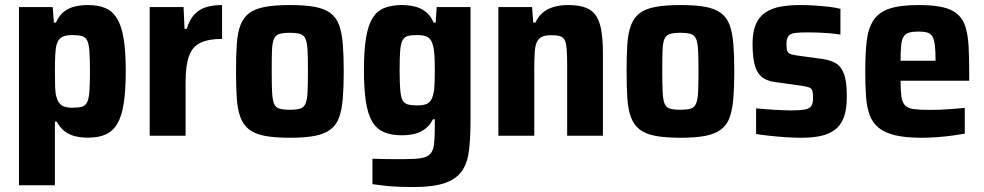

<svg xmlns="http://www.w3.org/2000/svg" viewBox="-20 -538 3902 761"><path d="M55.3 196.3V-510H188.9L193.5 -448.3H201.6Q213.8 -476.2 233 -491.3Q252.2 -506.4 276.6 -512.2Q301.1 -518 328.5 -518Q369.5 -518 398 -505.8Q426.6 -493.6 444.4 -463.8Q462.3 -434 470.3 -383.5Q478.4 -333 478.4 -256.4Q478.4 -181.3 470.8 -130.3Q463.3 -79.3 445.9 -49.1Q428.6 -18.9 400.1 -5.7Q371.6 7.6 329.2 7.6Q300.7 7.6 277.1 1.7Q253.6 -4.1 235.8 -18Q217.9 -31.8 204.9 -56H197.6V196.3ZM266 -111Q290.2 -111 304 -114.7Q317.8 -118.4 325 -132.1Q332.1 -145.8 334.3 -175.1Q336.5 -204.4 336.5 -255Q336.5 -307.2 334.3 -336.2Q332.1 -365.2 325 -378.4Q317.8 -391.6 304 -395.3Q290.2 -399 266 -399Q239.7 -399 225.1 -390.9Q210.5 -382.9 204.1 -360.8Q200.3 -345.6 199 -320.4Q197.6 -295.2 197.6 -255Q197.6 -217.6 198.5 -192.9Q199.3 -168.1 203.6 -154.5Q210 -129.7 224.5 -120.3Q239.1 -111 266 -111Z M573.3 0V-510H707.5L711.5 -423.5H719.8Q731.6 -460.7 750.6 -480.9Q769.5 -501 796.5 -509.5Q823.4 -518 860.1 -518V-383.8Q807 -383.8 775 -368.7Q742.9 -353.6 729.3 -316.4Q715.6 -279.2 715.6 -211.3V0Z M1129.6 8Q1069 8 1029.4 0.5Q989.9 -7 967.1 -25Q944.3 -43 932.9 -73.2Q921.5 -103.4 918.5 -148.2Q915.5 -193 915.5 -255.6Q915.5 -318.6 918.5 -363.3Q921.5 -408 932.9 -438Q944.3 -468 967.1 -485.5Q989.9 -503 1029.4 -510.5Q1069 -518 1129.6 -518Q1189 -518 1227.8 -510.8Q1266.5 -503.6 1290.1 -485.8Q1313.7 -468 1324.3 -438Q1335 -408 1338.7 -363.3Q1342.4 -318.6 1342.4 -255.6Q1342.4 -193 1338.7 -148.2Q1335 -103.4 1324.3 -73.2Q1313.7 -43 1290.1 -25Q1266.5 -7 1227.8 0.5Q1189 8 1129.6 8ZM1128 -103Q1155.5 -103 1169.8 -107.5Q1184.2 -112 1190.8 -127.1Q1197.4 -142.2 1199 -173.1Q1200.5 -204.1 1200.5 -255.6Q1200.5 -306.9 1199 -337.6Q1197.4 -368.2 1191.1 -383.4Q1184.7 -398.6 1170.1 -403.3Q1155.5 -408 1128.4 -408Q1102 -408 1087.1 -403.3Q1072.3 -398.6 1065.6 -383.4Q1059 -368.2 1058 -337.6Q1056.9 -306.9 1056.9 -255Q1056.9 -204.1 1058.5 -173.1Q1060 -142.2 1066.1 -127.1Q1072.3 -112 1087.1 -107.5Q1102 -103 1128 -103Z M1618.2 203.3Q1588.6 203.3 1558.6 202.1Q1528.7 200.9 1502.5 197.9Q1476.4 195 1456.2 192V91Q1474.5 91.6 1494.5 92.2Q1514.5 92.7 1536.8 92.7Q1559.1 92.7 1583 92.7Q1626.7 92.7 1650.6 88.5Q1674.5 84.2 1686 71.1Q1697.6 58 1700.4 33.4Q1703.3 8.7 1703.3 -31.5V-65.3H1696Q1684.1 -41.6 1666 -27.8Q1647.8 -13.9 1624.8 -7.8Q1601.7 -1.8 1572.2 -1.8Q1530.8 -1.8 1501.8 -14.3Q1472.7 -26.8 1455.4 -56Q1438 -85.2 1430.2 -135Q1422.5 -184.8 1422.5 -259.5Q1422.5 -337 1430.7 -387.4Q1439 -437.7 1456.4 -466.1Q1473.7 -494.4 1502.8 -506.2Q1531.8 -518 1572.3 -518Q1598.6 -518 1623.4 -512.2Q1648.1 -506.4 1667.6 -491.3Q1687.1 -476.2 1698.7 -448.3H1706.8L1710.8 -510H1845V-62.2Q1845 5.2 1839.2 55.6Q1833.5 106 1811.8 138.4Q1790.2 170.9 1744.3 187.1Q1698.4 203.3 1618.2 203.3ZM1634.3 -120.2Q1660.9 -120.2 1674.8 -127.9Q1688.6 -135.6 1695 -156.1Q1700.4 -171.8 1701.9 -197.2Q1703.3 -222.7 1703.3 -259Q1703.3 -293.3 1701.9 -318.6Q1700.4 -344 1696 -358.1Q1690.1 -382 1676 -390.5Q1661.9 -399 1634.3 -399Q1610.1 -399 1596.3 -395.3Q1582.5 -391.6 1575.3 -377.8Q1568.2 -364.1 1566 -336Q1563.9 -307.9 1563.9 -259Q1563.9 -210.7 1566.3 -182.4Q1568.7 -154 1575.4 -141Q1582.1 -128.1 1596.4 -124.2Q1610.7 -120.2 1634.3 -120.2Z M1955.3 0V-510H2088.9L2093.5 -448.3H2101.8Q2113.6 -473.5 2132.1 -488.6Q2150.5 -503.7 2176.1 -510.9Q2201.6 -518 2232.5 -518Q2276.9 -518 2304.4 -506.4Q2331.9 -494.9 2345.5 -470.8Q2359.2 -446.7 2364.4 -410.5Q2369.7 -374.2 2369.7 -325V0H2228V-276.7Q2228 -318.7 2226 -343.2Q2224.1 -367.6 2218 -379.4Q2211.9 -391.3 2198.9 -394.9Q2185.9 -398.5 2164.7 -398.5Q2140.8 -398.5 2127.2 -391.8Q2113.7 -385 2107.3 -370.1Q2100.9 -355.2 2099.2 -329.3Q2097.6 -303.4 2097.6 -264.6V0Z M2677.6 8Q2617 8 2577.4 0.5Q2537.9 -7 2515.1 -25Q2492.3 -43 2480.9 -73.2Q2469.5 -103.4 2466.5 -148.2Q2463.5 -193 2463.5 -255.6Q2463.5 -318.6 2466.5 -363.3Q2469.5 -408 2480.9 -438Q2492.3 -468 2515.1 -485.5Q2537.9 -503 2577.4 -510.5Q2617 -518 2677.6 -518Q2737 -518 2775.8 -510.8Q2814.5 -503.6 2838.1 -485.8Q2861.7 -468 2872.3 -438Q2883 -408 2886.7 -363.3Q2890.4 -318.6 2890.4 -255.6Q2890.4 -193 2886.7 -148.2Q2883 -103.4 2872.3 -73.2Q2861.7 -43 2838.1 -25Q2814.5 -7 2775.8 0.5Q2737 8 2677.6 8ZM2676 -103Q2703.5 -103 2717.8 -107.5Q2732.2 -112 2738.8 -127.1Q2745.4 -142.2 2747 -173.1Q2748.5 -204.1 2748.5 -255.6Q2748.5 -306.9 2747 -337.6Q2745.4 -368.2 2739.1 -383.4Q2732.7 -398.6 2718.1 -403.3Q2703.5 -408 2676.4 -408Q2650 -408 2635.1 -403.3Q2620.3 -398.6 2613.6 -383.4Q2607 -368.2 2606 -337.6Q2604.9 -306.9 2604.9 -255Q2604.9 -204.1 2606.5 -173.1Q2608 -142.2 2614.1 -127.1Q2620.3 -112 2635.1 -107.5Q2650 -103 2676 -103Z M3154.6 8Q3127.4 8 3094.8 5.8Q3062.1 3.6 3031.4 0.3Q3000.6 -2.9 2976.8 -6.9V-108.4Q2992.5 -107.4 3010.3 -105.6Q3028.2 -103.8 3046.2 -103Q3064.3 -102.3 3082 -101.3Q3099.6 -100.3 3114.7 -100.3Q3153.3 -100.3 3171.7 -104.3Q3190 -108.4 3196.3 -119.2Q3202.6 -130 3202.6 -149.6Q3202.6 -168.3 3200 -177.7Q3197.4 -187.2 3187.3 -191.3Q3177.2 -195.5 3155 -198.5L3050.1 -213Q3015.5 -218 2996.5 -235.6Q2977.5 -253.2 2970.1 -285.6Q2962.8 -318.1 2962.8 -364.4Q2962.8 -412.3 2976.1 -442.5Q2989.5 -472.7 3014.6 -489.1Q3039.7 -505.6 3074.5 -511.8Q3109.3 -518 3153.1 -518Q3180.9 -518 3210 -516Q3239.2 -514 3265.9 -511Q3292.7 -508 3311.1 -503V-401Q3288.5 -404.6 3265.4 -406.4Q3242.4 -408.2 3221.2 -409Q3200 -409.7 3182.2 -409.7Q3149.2 -409.7 3131 -407.3Q3112.7 -404.8 3104.9 -394.7Q3097.2 -384.7 3097.2 -364.1Q3097.2 -346.9 3099.7 -337.9Q3102.3 -328.9 3111.2 -324.7Q3120.1 -320.5 3139.4 -318L3238.7 -304.4Q3269.1 -300 3290.8 -288.4Q3312.5 -276.8 3324.5 -246.7Q3336.5 -216.5 3336.5 -154.9Q3336.5 -104 3324.2 -72Q3311.9 -40 3288.1 -22.8Q3264.3 -5.6 3231.3 1.2Q3198.2 8 3154.6 8Z M3633.2 8Q3569.4 8 3528 -1.9Q3486.6 -11.9 3462.5 -31.6Q3438.5 -51.3 3427 -82Q3415.5 -112.7 3412.5 -156Q3409.5 -199.3 3409.5 -254Q3409.5 -324.6 3415.2 -374.8Q3421 -425.1 3441.7 -457.1Q3462.5 -489.1 3504.9 -503.6Q3547.4 -518 3621.7 -518Q3681.2 -518 3718.6 -508.9Q3755.9 -499.9 3777 -480.3Q3798.1 -460.7 3807.3 -429.5Q3816.5 -398.2 3819 -354.5Q3821.5 -310.7 3821.5 -254.6V-218H3549.5Q3549.5 -179.8 3552.6 -156.3Q3555.7 -132.8 3566.7 -120.8Q3577.7 -108.8 3601.6 -105.6Q3625.5 -102.4 3666.2 -102.4Q3685 -102.4 3706.9 -103.2Q3728.8 -104 3754 -106.1Q3779.2 -108.1 3804 -110.3V-8.3Q3785 -4.9 3756.8 -0.9Q3728.7 3 3696.2 5.5Q3663.8 8 3633.2 8ZM3688.1 -281.9V-297.3Q3688.1 -337 3685.2 -359.9Q3682.2 -382.8 3675 -394.2Q3667.8 -405.6 3654.4 -409.3Q3641.1 -412.9 3620.6 -412.9Q3597.2 -412.9 3583.2 -408.8Q3569.2 -404.6 3561.5 -392.7Q3553.9 -380.7 3551.7 -357.6Q3549.5 -334.4 3549.5 -297.3H3704.1Z"/></svg>

Font: Saira Thin SemiCondensed
Style: Regular
Weight: 100
Width: 4
Version: Version 1.101